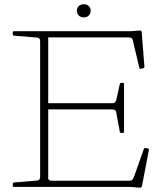

<svg xmlns="http://www.w3.org/2000/svg" viewBox="-20 -880 788 904"><path d="M169 0V-733H207V-42Q207 -35 212 -32Q217 -29 224 -29H591Q598 -29 602.5 -33.5Q607 -38 610 -45L657 -178Q659 -184 665 -183L676 -181Q682 -180 681 -174L649 -7Q648 -2 646.5 0.5Q645 3 641 3.5Q637 4 628 3L594 0ZM551 -254Q545 -254 544 -260L527 -352Q526 -359 521 -362Q516 -365 508 -365H207V-394H511Q518 -394 522 -399Q526 -404 528 -411L544 -484Q545 -490 551 -490H558Q564 -490 564 -484V-260Q564 -254 558 -254ZM643 -556Q637 -555 636 -561L605 -691Q604 -698 598.5 -701Q593 -704 585 -704H207V-733H594L635 -736Q640 -737 642.5 -736Q645 -735 646.5 -731Q648 -727 648 -718L660 -566Q660 -560 654 -559ZM46 0Q40 0 40 -6V-14Q40 -20 46 -21L156 -30Q163 -31 166 -36Q169 -41 169 -48V-222H207V0ZM40 -727Q40 -733 46 -733H207V-511H169V-685Q169 -693 166 -697.5Q163 -702 156 -703L46 -712Q40 -713 40 -719ZM375 -798Q360 -798 351 -807Q342 -816 342 -829Q342 -843 351 -851.5Q360 -860 375 -860Q389 -860 398 -851.5Q407 -843 407 -829Q407 -816 398 -807Q389 -798 375 -798Z"/></svg>

Font: Hahmlet Thin
Style: Regular
Weight: 250
Version: Version 1.002